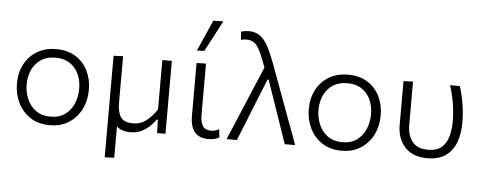

<svg xmlns="http://www.w3.org/2000/svg" viewBox="-59 -949 3256 1300"><g transform="rotate(5 1569.5 -298.5)"><path d="M300.5 10.5Q221 10.5 166 -26Q111 -62.5 82.5 -122.2Q54 -182 54 -251Q54 -325 84.2 -382.8Q114.5 -440.5 169.8 -473.5Q225 -506.5 299.5 -506.5Q376 -506.5 430.5 -472.8Q485 -439 514 -381.2Q543 -323.5 543 -251Q543 -177.5 513.2 -118.5Q483.5 -59.5 429 -24.5Q374.5 10.5 300.5 10.5ZM300 -47.5Q359.5 -47.5 398.8 -76.5Q438 -105.5 457.5 -152Q477 -198.5 477 -251Q477 -340 429.2 -394.2Q381.5 -448.5 300 -448.5Q241.5 -448.5 201.2 -422Q161 -395.5 140.5 -350.8Q120 -306 120 -251Q120 -198.5 140 -152Q160 -105.5 200 -76.5Q240 -47.5 300 -47.5Z M689.5 194.5V-495.5L754 -498V-180.5Q754 -116.5 777 -83.8Q800 -51 860.5 -51Q912.5 -51 952.2 -83Q992 -115 1021 -160V-495.5H1085.5V0H1028.5Q1028 -22.5 1027.2 -45.2Q1026.5 -68 1026 -90.5H1018Q1003.5 -68.5 979.5 -45.2Q955.5 -22 922.5 -5.8Q889.5 10.5 848.5 10.5Q787 10.5 754 -21V192Z M1376 10.5Q1317 10.5 1285.2 -25.8Q1253.5 -62 1253.5 -136.5V-495.5L1317.5 -497.5V-150.5Q1317.5 -99.5 1334.2 -73.5Q1351 -47.5 1392.5 -47.5Q1406 -47.5 1418.5 -51Q1431 -54.5 1445 -63L1451 -6.5Q1420 10.5 1376 10.5ZM1248.5 -580Q1272 -633 1295.2 -685.8Q1318.5 -738.5 1341.5 -790.5L1409.5 -792.5Q1381.5 -739 1354 -686.5Q1326.5 -634 1298.5 -581.5Z M1501 0Q1529.5 -67.5 1560.2 -140.5Q1591 -213.5 1620 -282Q1642 -334 1666 -391.2Q1690 -448.5 1714 -505Q1690.5 -570.5 1672 -609.8Q1653.5 -649 1631.5 -666.2Q1609.5 -683.5 1576.5 -683.5Q1571.5 -683.5 1561.5 -682.5Q1551.5 -681.5 1539.5 -677.5L1535.5 -734Q1547.5 -737.5 1560.8 -739.5Q1574 -741.5 1587.5 -741.5Q1632 -741.5 1662.5 -720.2Q1693 -699 1717.8 -654Q1742.5 -609 1768.5 -539L1862 -284.5Q1886.5 -218 1904.2 -170.2Q1922 -122.5 1936.8 -82.5Q1951.5 -42.5 1967 0H1896Q1874 -64.5 1851.8 -129Q1829.5 -193.5 1807 -259L1749.5 -425.5H1742L1673.5 -256Q1647 -189 1621.5 -125.5Q1596 -62 1571 0Z M2284 10.5Q2204.5 10.5 2149.5 -26Q2094.5 -62.5 2066 -122.2Q2037.5 -182 2037.5 -251Q2037.5 -325 2067.8 -382.8Q2098 -440.5 2153.2 -473.5Q2208.5 -506.5 2283 -506.5Q2359.5 -506.5 2414 -472.8Q2468.5 -439 2497.5 -381.2Q2526.5 -323.5 2526.5 -251Q2526.5 -177.5 2496.8 -118.5Q2467 -59.5 2412.5 -24.5Q2358 10.5 2284 10.5ZM2283.5 -47.5Q2343 -47.5 2382.2 -76.5Q2421.5 -105.5 2441 -152Q2460.5 -198.5 2460.5 -251Q2460.5 -340 2412.8 -394.2Q2365 -448.5 2283.5 -448.5Q2225 -448.5 2184.8 -422Q2144.5 -395.5 2124 -350.8Q2103.5 -306 2103.5 -251Q2103.5 -198.5 2123.5 -152Q2143.5 -105.5 2183.5 -76.5Q2223.5 -47.5 2283.5 -47.5Z M2865.5 10.5Q2765 10.5 2712.5 -48Q2660 -106.5 2660 -197.5V-495.5L2724.5 -498V-204.5Q2724.5 -135 2757.8 -91Q2791 -47 2866 -47Q2925 -47 2957.8 -75.5Q2990.5 -104 3003.2 -151.2Q3016 -198.5 3016 -254Q3016 -315 3005 -379.5Q2994 -444 2976 -495.5H3042.5Q3060.5 -443 3071 -378.2Q3081.5 -313.5 3081.5 -251Q3081.5 -174 3059.2 -115Q3037 -56 2989.2 -22.8Q2941.5 10.5 2865.5 10.5Z"/></g></svg>

Font: Commissioner Light
Style: Regular
Weight: 300
Designer: Kostas Bartsokas
Foundry: Kostas Bartsokas
Version: Version 1.000; ttfautohint (v1.8.3)